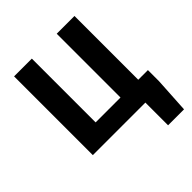

<svg xmlns="http://www.w3.org/2000/svg" viewBox="-227 -794 1124 1124"><g transform="rotate(-45 334.5 -232.0)"><path d="M77 0H512V188H644L657 -32V-124H577V-652H430V-124H224V-652H77Z"/></g></svg>

Font: Giro Sans Regular
Style: Bold
Weight: 700
Designer: Paul D. Hunt
Foundry: Adobe Systems Incorporated
Version: Version 1.000;PS 1.0;hotconv 1.0.88;makeotf.lib2.5.647800